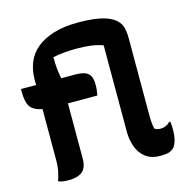

<svg xmlns="http://www.w3.org/2000/svg" viewBox="-113 -877 975 996"><g transform="rotate(-15 375.0 -379.5)"><path d="M18 -512H306Q342 -512 361.5 -504.5Q381 -497 389.5 -479.5Q398 -462 398 -432Q398 -417 396 -402.5Q394 -388 392 -377H176Q112 -377 77.5 -388Q43 -399 30.5 -424.5Q18 -450 18 -495Q18 -499 18 -504Q18 -509 18 -512ZM491 -620Q465 -630 430.5 -635Q396 -640 352 -640Q316 -640 282.5 -637Q249 -634 223 -628Q223 -610 224 -590Q225 -570 227.5 -551Q230 -532 234 -511Q234 -485 234 -442.5Q234 -400 234 -349.5Q234 -299 234 -248Q234 -197 234 -153Q234 -109 234 -81Q234 -32 209 -11.5Q184 9 135 9Q115 9 102 6.5Q89 4 80 0Q88 -23 93.5 -49Q99 -75 99 -106Q99 -159 99 -214Q99 -269 99 -324Q99 -379 99 -433.5Q99 -488 99 -541Q99 -591 116 -632.5Q133 -674 168.5 -704Q204 -734 260 -751.5Q316 -769 393 -769Q442 -769 478 -764.5Q514 -760 540 -751Q566 -742 583 -730Q607 -713 616.5 -688.5Q626 -664 626 -622Q626 -588 626 -550.5Q626 -513 626 -472.5Q626 -432 626 -389Q626 -346 626 -301Q626 -256 626 -210Q626 -186 627.5 -168Q629 -150 633 -135Q639 -131 646 -128.5Q653 -126 665 -126Q680 -126 693 -131.5Q706 -137 716 -148H722Q724 -139 724.5 -129Q725 -119 725 -104Q725 -71 718 -46.5Q711 -22 700 -11Q692 -3 681 2Q670 7 656.5 8.5Q643 10 629 10Q577 10 547 -14.5Q517 -39 504 -76.5Q491 -114 491 -153Q491 -201 491 -248Q491 -295 491 -341Q491 -387 491 -432.5Q491 -478 491 -525Q491 -572 491 -620Z"/></g></svg>

Font: Recursive Casual
Style: Bold
Weight: 700
Version: Version 1.085